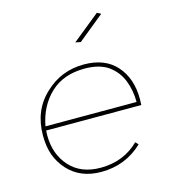

<svg xmlns="http://www.w3.org/2000/svg" viewBox="-110 -828 812 916"><g transform="rotate(-15 296.0 -369.5)"><path d="M343 -624 317 -629 453 -739 472 -729ZM278 0Q175 0 114 -67Q83.5 -100.5 68.2 -142.2Q53 -184 53 -239Q53 -363 135.5 -440Q216 -517 329 -517Q433 -517 489 -453.5Q545 -390 545 -289L544 -259H74L73 -235Q73 -142 128 -81Q183 -20 280 -20Q394 -20 470 -95L483 -81Q398 0 278 0ZM526 -279Q526 -335.5 506.8 -385.2Q487.5 -435 443 -467Q399 -497 327 -497Q222 -497 158 -436.5Q94 -376 76 -279Z"/></g></svg>

Font: Argentum Sans Thin
Style: Italic
Weight: 100
Italic angle: -11°
Designer: Julieta Ulanovsky (font), Cristiano Sobral (main changes and remaster)
Foundry: Julieta Ulanovsky (font), Cristiano Sobral (main changes and remaster)
Version: Version 2.007;June 15, 2022;FontCreator 14.0.0.2814 64-bit; 